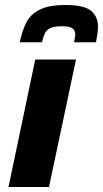

<svg xmlns="http://www.w3.org/2000/svg" viewBox="-20 -748 412 768"><path d="M14 0 121 -510H284L176 0ZM59 -579Q68 -623 84.5 -656.5Q101 -690 138 -709Q175 -728 242 -728Q317 -728 344.5 -704.5Q372 -681 372 -641Q372 -627 369.5 -611.5Q367 -596 364 -579H276Q278 -588 279.5 -596Q281 -604 281 -611Q281 -626 270 -634.5Q259 -643 227 -643Q195 -643 180 -635Q165 -627 158.5 -612.5Q152 -598 148 -579Z"/></svg>

Font: Saira
Style: Bold Italic
Weight: 700
Italic angle: -12°
Designer: Hector Gatti with collaboration of the Omnibus-Type team
Foundry: Omnibus-Type
Version: Version 1.100; ttfautohint (v1.8.3)